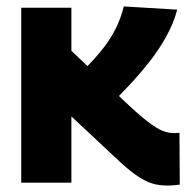

<svg xmlns="http://www.w3.org/2000/svg" viewBox="-20 -568 594 597"><path d="M500 9Q482 9 465 5.5Q448 2 428.5 -8Q409 -18 384.5 -37.5Q360 -57 328 -88L202 -206V0H46V-544H202V-410L361 -259Q407 -215 436.5 -192Q466 -169 485 -161.5Q504 -154 522 -154Q525 -154 529 -154.5Q533 -155 538 -155L539 6Q531 7 521.5 8Q512 9 500 9ZM317 -236 185 -299Q221 -331 250.5 -361Q280 -391 302.5 -420Q325 -449 340.5 -480.5Q356 -512 365 -548L531 -538Q520 -496 497 -454.5Q474 -413 443.5 -374.5Q413 -336 380 -301Q347 -266 317 -236Z"/></svg>

Font: Georama ExtraCondensed Thin
Style: Bold
Weight: 700
Version: Version 1.001